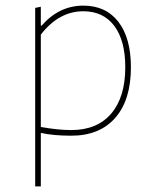

<svg xmlns="http://www.w3.org/2000/svg" viewBox="-20 -477 541 682"><path d="M125 -453V-386H128Q190 -457 276 -457Q356 -457 400.5 -399.5Q445 -342 445 -238Q445 -122 389.5 -58.5Q334 5 233 5Q169 5 125 -5V185H105V-449ZM276 -437Q189 -437 125 -354V-26Q186 -15 233 -15Q325 -15 375 -73.5Q425 -132 425 -238Q425 -333 386 -385Q347 -437 276 -437Z"/></svg>

Font: Alegreya Sans Thin
Style: Regular
Weight: 100
Designer: Juan Pablo del Peral
Foundry: Huerta Tipografica
Version: Version 2.007